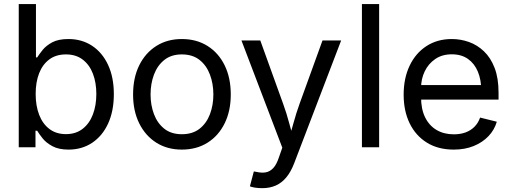

<svg xmlns="http://www.w3.org/2000/svg" viewBox="-20 -748 2599 975"><path d="M328.1 11.7Q278.3 11.7 246.6 -5.4Q214.8 -22.5 197 -44.7Q179.2 -66.9 168.9 -84H160.2V0H75.2V-727.5H162.6V-456.5H168.9Q179.2 -472.7 196.5 -494.4Q213.9 -516.1 245.1 -533Q276.4 -549.8 327.6 -549.8Q395.5 -549.8 447.5 -515.6Q499.5 -481.4 528.8 -418.5Q558.1 -355.5 558.1 -270Q558.1 -184.1 529.1 -120.8Q500 -57.6 448 -22.9Q396 11.7 328.1 11.7ZM314.9 -66.9Q365.2 -66.9 399.7 -93.8Q434.1 -120.6 451.7 -166.7Q469.2 -212.9 469.2 -271Q469.2 -328.1 451.9 -373.5Q434.6 -418.9 400.1 -445.3Q365.7 -471.7 314.9 -471.7Q264.6 -471.7 230.5 -446.3Q196.3 -420.9 178.7 -376Q161.1 -331.1 161.1 -271Q161.1 -210.4 179 -164.6Q196.8 -118.7 231.2 -92.8Q265.6 -66.9 314.9 -66.9Z M903.3 11.7Q829.6 11.7 773.9 -23.4Q718.3 -58.6 687 -121.6Q655.8 -184.6 655.8 -268.1Q655.8 -353 687 -416.3Q718.3 -479.5 773.9 -514.6Q829.6 -549.8 903.3 -549.8Q978 -549.8 1033.9 -514.6Q1089.8 -479.5 1120.8 -416.3Q1151.9 -353 1151.9 -268.1Q1151.9 -184.6 1120.8 -121.6Q1089.8 -58.6 1033.9 -23.4Q978 11.7 903.3 11.7ZM903.3 -66.4Q958 -66.4 993.4 -94.2Q1028.8 -122.1 1046.1 -168Q1063.5 -213.9 1063.5 -268.1Q1063.5 -322.8 1046.1 -369.1Q1028.8 -415.5 993.4 -443.6Q958 -471.7 903.3 -471.7Q849.6 -471.7 814.5 -443.6Q779.3 -415.5 762 -369.4Q744.6 -323.2 744.6 -268.1Q744.6 -213.9 762 -168Q779.3 -122.1 814.5 -94.2Q849.6 -66.4 903.3 -66.4Z M1249 198.2 1269 122.6 1283.2 125Q1308.6 130.9 1329.6 127.2Q1350.6 123.5 1367.4 105.7Q1384.3 87.9 1396.5 50.8L1413.6 2L1206.1 -542.5H1301.8L1417.5 -221.7Q1435.5 -172.4 1448.2 -124Q1460.9 -75.7 1475.1 -29.8H1443.8Q1457.5 -75.7 1470.7 -124.3Q1483.9 -172.9 1501.5 -221.7L1617.7 -542.5H1712.4L1473.1 83Q1456.5 125.5 1433.6 153.1Q1410.6 180.7 1380.4 194.1Q1350.1 207.5 1312 207.5Q1290 207.5 1273.4 204.6Q1256.8 201.7 1249 198.2Z M1905.3 -727.5V0H1817.9V-727.5Z M2284.2 11.7Q2205.1 11.7 2148.2 -23.4Q2091.3 -58.6 2060.5 -121.3Q2029.8 -184.1 2029.8 -267.1Q2029.8 -350.6 2060.1 -414.3Q2090.3 -478 2145.5 -513.9Q2200.7 -549.8 2274.4 -549.8Q2318.8 -549.8 2361.1 -534.9Q2403.3 -520 2437.5 -487.5Q2471.7 -455.1 2491.7 -403.1Q2511.7 -351.1 2511.7 -277.3V-242.2H2087.9V-315.9H2464.4L2423.8 -289.1Q2423.8 -342.8 2406.7 -384Q2389.6 -425.3 2356.4 -448.7Q2323.2 -472.2 2274.4 -472.2Q2225.1 -472.2 2190.2 -448.2Q2155.3 -424.3 2136.7 -385.5Q2118.2 -346.7 2118.2 -301.8V-253.9Q2118.2 -193.8 2138.9 -151.9Q2159.7 -109.9 2197 -87.9Q2234.4 -65.9 2284.7 -65.9Q2317.4 -65.9 2343.8 -75.4Q2370.1 -85 2389.2 -104Q2408.2 -123 2418 -150.9L2502.9 -129.9Q2490.7 -87.9 2460.2 -56.2Q2429.7 -24.4 2385 -6.3Q2340.3 11.7 2284.2 11.7Z"/></svg>

Font: Inter 16pt
Style: Regular
Weight: 400
Version: Version 4.001;git-66647c0bb